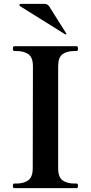

<svg xmlns="http://www.w3.org/2000/svg" viewBox="-20 -977 473 997"><path d="M54 0Q47 0 47 -13Q47 -24 54 -24H66Q104 -24 127 -41Q150 -58 150 -104L151 -632Q151 -679 127.5 -695.5Q104 -712 66 -712H54Q47 -712 47 -725Q47 -737 54 -737H378Q385 -737 385 -725Q385 -712 378 -712H366Q327 -712 304.5 -695.5Q282 -679 282 -632V-104Q282 -57 305 -40.5Q328 -24 366 -24H378Q385 -24 385 -13Q385 0 378 0ZM318 -799 321 -798Q322 -798 323.5 -799Q325 -800 325 -801L323 -805L236 -943Q227 -957 211 -957H88Q81 -957 81 -950Q81 -948 84 -945Z"/></svg>

Font: Shippori Mincho B1
Style: Bold
Weight: 700
Designer: FONTDASU
Foundry: FONTDASU / Google Inc. / but / Adobe
Version: Version 3.110; ttfautohint (v1.8.3)